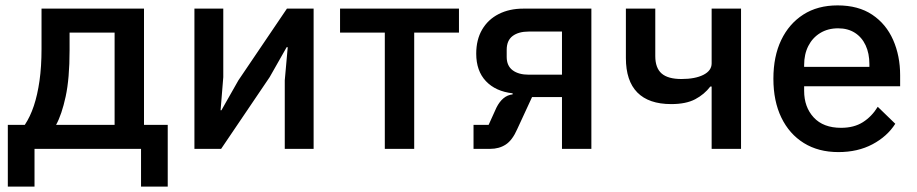

<svg xmlns="http://www.w3.org/2000/svg" viewBox="-20 -552 3401 712"><path d="M9 140V-89H72Q92 -119 105.5 -159.5Q119 -200 126.5 -252.5Q134 -305 134 -371V-520H514V-89H602V140H503V0H108V140ZM188 -89H405V-431H238V-365Q238 -261 223.5 -194Q209 -127 188 -89Z M701 0V-520H808V-266L798 -143H801L864 -254L1044 -520H1143V0H1036V-254L1047 -377H1043L980 -266L800 0Z M1407 0V-431H1241V-520H1682V-431H1516V0Z M1736 0V-89H1792L1821 -153Q1832 -175 1847 -187.5Q1862 -200 1881 -202V-206Q1818 -213 1782 -251Q1746 -289 1746 -353Q1746 -405 1768 -442.5Q1790 -480 1829.5 -500Q1869 -520 1920 -520H2173V0H2064V-192H1953L1898 -73Q1880 -32 1855.5 -16Q1831 0 1798 0ZM1941 -275H2064V-435H1941Q1903 -435 1881 -418.5Q1859 -402 1859 -367V-341Q1859 -308 1881 -291.5Q1903 -275 1941 -275Z M2619 0V-231H2614Q2592 -202 2558 -184Q2524 -166 2469 -166Q2386 -166 2343.5 -209Q2301 -252 2301 -337V-520H2410V-344Q2410 -300 2433.5 -279.5Q2457 -259 2507 -259Q2558 -259 2588.5 -274.5Q2619 -290 2619 -317V-520H2728V0Z M3089 12Q3015 12 2961 -21.5Q2907 -55 2877.5 -116Q2848 -177 2848 -260Q2848 -343 2877 -403.5Q2906 -464 2959 -498Q3012 -532 3086 -532Q3163 -532 3214.5 -497.5Q3266 -463 3292 -404Q3318 -345 3318 -273V-232H2962V-215Q2962 -155 2997.5 -116.5Q3033 -78 3099 -78Q3147 -78 3180 -99Q3213 -120 3235 -156L3300 -93Q3270 -46 3215.5 -17Q3161 12 3089 12ZM3088 -447Q3050 -447 3021.5 -429.5Q2993 -412 2977.5 -381.5Q2962 -351 2962 -311V-304H3204V-314Q3204 -354 3190 -384Q3176 -414 3150 -430.5Q3124 -447 3088 -447Z"/></svg>

Font: IBM Plex Sans Medium
Style: Regular
Weight: 500
Designer: Mike Abbink, Paul van der Laan, Pieter van Rosmalen
Foundry: Bold Monday
Version: Version 3.201